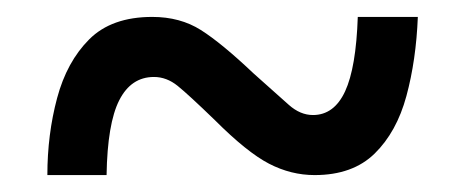

<svg xmlns="http://www.w3.org/2000/svg" viewBox="-20 -470 550 227"><path d="M36 -263Q36 -311 47.5 -354Q59 -397 85.5 -423.5Q112 -450 160 -450Q193 -450 217.5 -434.5Q242 -419 280 -383Q308 -358 321.5 -346Q335 -334 350 -334Q375 -334 388 -362Q401 -390 403 -450H474Q472 -399 460.5 -356.5Q449 -314 423 -288.5Q397 -263 352 -263Q324 -263 298 -276.5Q272 -290 234 -328Q203 -358 190 -368.5Q177 -379 162 -379Q135 -379 121 -351.5Q107 -324 106 -263Z"/></svg>

Font: Noto Serif Thai SemiCondensed
Style: Bold
Weight: 700
Width: 4
Designer: Monotype Design Team
Foundry: Monotype Imaging Inc.
Version: Version 2.002; ttfautohint (v1.8.4.7-5d5b)